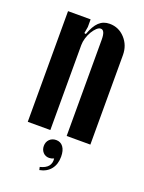

<svg xmlns="http://www.w3.org/2000/svg" viewBox="-131 -569 606 807"><g transform="rotate(20 171.5 -165.5)"><path d="M137 -430Q151 -469 170 -487Q189 -505 217 -505Q258 -505 286 -474.5Q314 -444 314 -400V0H208V-431Q208 -473 189 -473Q180 -473 170.5 -464Q161 -455 153 -441.5Q145 -428 140 -411.5Q135 -395 135 -380V0H34V-495H135V-461L130 -432ZM191 107Q179 112 170 112Q153 112 142.5 100.5Q132 89 132 72Q132 54 143.5 42.5Q155 31 173 31Q193 31 204.5 46.5Q216 62 216 90Q216 124 198.5 146Q181 168 149 174L146 161Q196 149 191 107Z"/></g></svg>

Font: Moniqa Extra Bold Narrow Heading
Style: Regular
Weight: 800
Width: 4
Designer: Rajesh Rajput
Foundry: Rajesh Rajput
Version: Version 1.000;December 15, 2022;FontCreator 14.0.0.2794 32-b